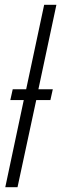

<svg xmlns="http://www.w3.org/2000/svg" viewBox="-20 -780 255 800"><path d="M53 0 131 -363H190L200 -408H140L215 -760H164L89 -408H33L23 -363H79L2 0Z"/></svg>

Font: Noto Sans Display Condensed Light
Style: Italic
Weight: 300
Width: 3
Designer: Monotype Design team
Foundry: Monotype Imaging Inc.
Version: 1.000